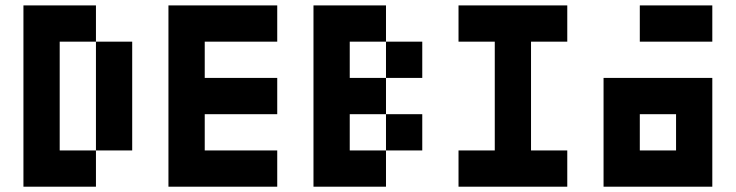

<svg xmlns="http://www.w3.org/2000/svg" viewBox="-20 -704 2774 724"><path d="M341.8 -546.9H478.5V-136.7H341.8ZM341.8 -683.6V-546.9H205.1V-136.7H341.8V0H68.4V-683.6Z M1025.4 -683.6V-546.9H752V-410.2H1025.4V-273.4H752V-136.7H1025.4V0H615.2V-683.6Z M1572.3 -410.2H1435.5V-546.9H1572.3ZM1435.5 -683.6V-546.9H1298.8V-410.2H1435.5V-273.4H1298.8V-136.7H1435.5V0H1162.1V-683.6ZM1572.3 -136.7H1435.5V-273.4H1572.3Z M1845.7 -546.9H1709V-683.6H2119.1V-546.9H1982.4V-136.7H2119.1V0H1709V-136.7H1845.7Z M2392.6 -546.9V-683.6H2666V-546.9ZM2255.9 -410.2H2666V0H2255.9ZM2392.6 -273.4V-136.7H2529.3V-273.4Z"/></svg>

Font: DatCub
Style: Bold
Weight: 700
Designer: GGBot
Version: 1.00